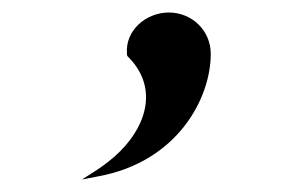

<svg xmlns="http://www.w3.org/2000/svg" viewBox="-20 -147 488 307"><path d="M317 -61C317 -98 287 -127 250 -127C214 -127 180 -99 183 -61V-59L184 -57C231 -11 218 49 172 95C161 106 147 117 133 126L111 140L137 135C263 112 317 11 317 -61Z"/></svg>

Font: Charger Monospace
Style: Regular
Weight: 400
Designer: Jasper
Foundry: Cannot Into Space Fonts
Version: Version 0.980